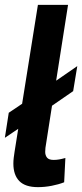

<svg xmlns="http://www.w3.org/2000/svg" viewBox="-21 -760 338 790"><path d="M-1 -193 15 -296 70 -333 135 -740H259L210 -428L297 -488L280 -385L193 -325L169 -171Q167 -161 166 -152Q165 -143 165 -135Q165 -121 172.5 -111.5Q180 -102 200 -102Q211 -102 222.5 -104Q234 -106 248 -110L243 -10Q220 -1 191.5 4.5Q163 10 135 10Q83 10 58.5 -15Q34 -40 34 -87Q34 -98 35.5 -111Q37 -124 39 -136L54 -230Z"/></svg>

Font: Georama SemiBold
Style: Italic
Weight: 600
Italic angle: -9°
Designer: Jean-Baptiste Levee
Foundry: Production Type
Version: Version 1.000